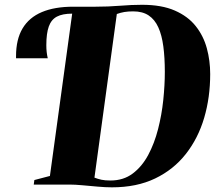

<svg xmlns="http://www.w3.org/2000/svg" viewBox="-20 -771 898 802"><path d="M447.5 11.5Q420 11.5 387.2 8.5Q354.5 5.5 323.8 2.8Q293 0 271.5 0H121L123.5 -19L188.5 -36L281.5 -714L273 -727.5L285.5 -743H379Q432.5 -743 481.2 -747Q530 -751 573.5 -751Q655 -751 710 -727Q765 -703 797.5 -662Q830 -621 844 -569.2Q858 -517.5 858 -461.5Q858 -364 832.8 -278.5Q807.5 -193 756.2 -127.8Q705 -62.5 628 -25.5Q551 11.5 447.5 11.5ZM441.5 -17Q495.5 -17 534.2 -46Q573 -75 599 -123.5Q625 -172 640.2 -231.5Q655.5 -291 662 -353.2Q668.5 -415.5 668.5 -470.5Q668.5 -530.5 662.2 -577.5Q656 -624.5 641.2 -657Q626.5 -689.5 601 -706.5Q575.5 -723.5 536.5 -723.5Q515 -723.5 499 -720.8Q483 -718 468 -712.5L374.5 -29Q389 -23.5 403.8 -20.2Q418.5 -17 441.5 -17ZM47 -527.5Q47 -530 47 -532Q47 -534 47 -536.5Q47 -606.5 74.2 -652.2Q101.5 -698 154.8 -720.5Q208 -743 285.5 -743L281.5 -714Q241 -714 217.5 -701.5Q194 -689 183.8 -660.2Q173.5 -631.5 173.5 -582Q173.5 -566.5 175 -553.5Q176.5 -540.5 179.5 -527.5Z"/></svg>

Font: Merriweather 144pt Black
Style: Italic
Weight: 900
Italic angle: -7.8°
Version: Version 2.101